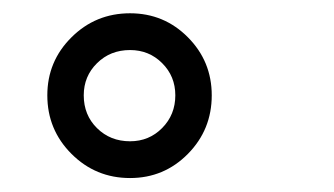

<svg xmlns="http://www.w3.org/2000/svg" viewBox="-20 -784 490 282"><path d="M171 -522.5Q120.5 -522.5 85 -558Q49.5 -593.5 49.5 -644Q49.5 -694 85 -729.2Q120.5 -764.5 171 -764.5Q221 -764.5 256 -729.2Q291 -694 291 -644Q291 -593.5 256 -558Q221 -522.5 171 -522.5ZM171 -576.5Q199 -576.5 218.2 -596Q237.5 -615.5 237.5 -644Q237.5 -672 218.2 -691.2Q199 -710.5 171 -710.5Q142 -710.5 122.5 -691.2Q103 -672 103 -644Q103 -615 122.5 -595.8Q142 -576.5 171 -576.5Z"/></svg>

Font: League Mono Condensed Light
Style: Regular
Weight: 300
Width: 1
Designer: Tyler Finck
Foundry: The League of Moveable Type / Tyler Finck
Version: Version 2.210